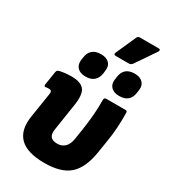

<svg xmlns="http://www.w3.org/2000/svg" viewBox="-220 -1012 995 1129"><g transform="rotate(30 277.5 -448.0)"><path d="M269 12Q151 12 101 -38.5Q51 -89 67 -188L91 -340Q96 -364 92 -372Q88 -380 75 -380Q68 -380 63 -379.5Q58 -379 53 -378Q42 -377 43 -390L58 -484Q60 -492 63.5 -495Q67 -498 78 -501Q95 -505 115 -507Q135 -509 154 -509Q219 -509 242 -478Q265 -447 252 -368L225 -193Q219 -157 232 -140.5Q245 -124 278 -124Q309 -124 329 -143.5Q349 -163 355 -202L366 -272Q374 -326 378.5 -379Q383 -432 382 -482Q382 -497 397 -497H527Q539 -497 539 -485Q540 -438 537 -385.5Q534 -333 525 -282L512 -200Q494 -87 438 -37.5Q382 12 269 12ZM319 -743Q302 -743 308 -759L368 -894Q373 -908 388 -908H515Q523 -908 525 -903.5Q527 -899 523 -891L431 -756Q422 -743 406 -743ZM225 -549Q188 -549 169.5 -568Q151 -587 154 -619L157 -639Q161 -673 182 -691Q203 -709 239 -709Q276 -709 295 -690Q314 -671 309 -639L307 -619Q302 -585 281.5 -567Q261 -549 225 -549ZM453 -549Q417 -549 398 -568Q379 -587 383 -619L386 -639Q390 -673 410.5 -691Q431 -709 468 -709Q504 -709 523 -690Q542 -671 538 -639L535 -619Q531 -585 510.5 -567Q490 -549 453 -549Z"/></g></svg>

Font: Sofia Sans Black
Style: Italic
Weight: 900
Italic angle: -9°
Version: Version 4.100-B